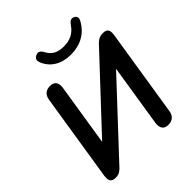

<svg xmlns="http://www.w3.org/2000/svg" viewBox="-248 -1078 1244 1244"><g transform="rotate(-45 374.0 -456.5)"><path d="M89 9Q71 9 61.5 3Q52 -3 48.5 -12Q45 -21 45 -32Q45 -43 46 -52L141 -653Q146 -684 163.5 -698.5Q181 -713 208 -713Q240 -713 252 -694.5Q264 -676 259 -643L186 -181L160 -184L627 -683Q635 -692 651 -702.5Q667 -713 693 -713Q717 -713 726.5 -703.5Q736 -694 737 -680.5Q738 -667 736 -653L641 -52Q637 -22 619 -7Q601 8 574 8Q543 8 530.5 -10.5Q518 -29 523 -63L596 -525L621 -522L153 -21Q145 -12 130 -1.5Q115 9 89 9ZM449 -760Q384 -760 338 -788Q292 -816 271 -867Q263 -887 269 -899.5Q275 -912 291 -918Q307 -924 318.5 -917Q330 -910 340 -891Q356 -860 383.5 -845Q411 -830 454 -830Q497 -830 528.5 -846Q560 -862 584 -897Q595 -913 606.5 -919Q618 -925 632 -919Q646 -913 650.5 -901.5Q655 -890 646 -873Q615 -816 564.5 -788Q514 -760 449 -760Z"/></g></svg>

Font: Nunito ExtraLight
Style: Italic
Weight: 200
Italic angle: -9°
Designer: Vernon Adams
Foundry: Vernon Adams
Version: Version 3.602